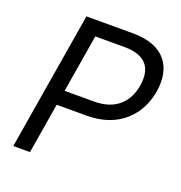

<svg xmlns="http://www.w3.org/2000/svg" viewBox="-131 -839 896 951"><g transform="rotate(20 317.0 -363.5)"><path d="M42.6 0H130.7L174.7 -265.6H333.8C502.8 -265.6 596.6 -369.3 617.9 -497.2C639.2 -626.4 579.5 -727.3 409.1 -727.3H163.4ZM187.9 -343.8 238.6 -649.1H393.5C511.4 -649.1 545.5 -585.2 531.2 -497.2C517 -410.5 460.2 -343.8 343.8 -343.8Z"/></g></svg>

Font: Margiela Sans
Style: Italic
Weight: 400
Italic angle: -9.39999°
Designer: Stefan Endress, Andreas Faust
Version: Version 1.100;FEAKit 1.0